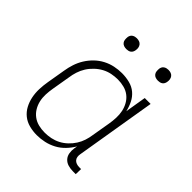

<svg xmlns="http://www.w3.org/2000/svg" viewBox="-194 -844 988 988"><g transform="rotate(45 300.0 -350.5)"><path d="M227 8Q199 8 172 1Q145 -6 124.5 -22.5Q104 -39 91.5 -62.5Q79 -86 73.5 -113Q68 -140 69 -168.5Q70 -197 75 -226L92 -326Q96 -352 104.5 -378Q113 -404 127.5 -427.5Q142 -451 162.5 -471Q183 -491 208 -504Q233 -517 259.5 -522.5Q286 -528 312 -528Q341 -528 368.5 -521Q396 -514 416 -497Q436 -480 448 -456Q460 -432 466 -405L485 -520H528L455 -81Q453 -71 454.5 -61Q456 -51 462 -44Q468 -37 477.5 -33.5Q487 -30 498 -30H512L511 8H491Q472 8 455 3Q438 -2 426.5 -14.5Q415 -27 412 -45Q409 -63 412 -81L415 -98Q401 -74 380.5 -52.5Q360 -31 334.5 -17.5Q309 -4 281.5 2Q254 8 227 8ZM247 -30Q269 -30 291 -34.5Q313 -39 333.5 -49.5Q354 -60 371.5 -76.5Q389 -93 401.5 -112.5Q414 -132 421 -153.5Q428 -175 431 -197L448 -297Q452 -320 453 -344Q454 -368 449.5 -390Q445 -412 434 -431.5Q423 -451 406 -464.5Q389 -478 366.5 -484Q344 -490 320 -490Q298 -490 275.5 -485.5Q253 -481 232.5 -470Q212 -459 194 -442Q176 -425 163.5 -405Q151 -385 144 -363Q137 -341 134 -319L117 -219Q113 -196 112 -172.5Q111 -149 116 -127Q121 -105 132.5 -86Q144 -67 161.5 -54Q179 -41 201 -35.5Q223 -30 247 -30ZM470 -631Q460 -631 451.5 -634Q443 -637 437.5 -644Q432 -651 431 -660.5Q430 -670 431 -680Q432 -686 435 -692Q438 -698 444 -702Q450 -706 456.5 -707.5Q463 -709 469 -709Q479 -709 487.5 -706Q496 -703 501.5 -696Q507 -689 508.5 -679.5Q510 -670 508 -660Q507 -654 504 -648Q501 -642 495.5 -638Q490 -634 483 -632.5Q476 -631 470 -631ZM240 -631Q230 -631 221.5 -634Q213 -637 207.5 -644Q202 -651 201 -660.5Q200 -670 201 -680Q202 -686 205 -692Q208 -698 214 -702Q220 -706 226.5 -707.5Q233 -709 239 -709Q249 -709 257.5 -706Q266 -703 271.5 -696Q277 -689 278.5 -679.5Q280 -670 278 -660Q277 -654 274 -648Q271 -642 265.5 -638Q260 -634 253 -632.5Q246 -631 240 -631Z"/></g></svg>

Font: Iosevka Etoile Extralight
Style: Italic
Weight: 200
Italic angle: -9°
Designer: Belleve Invis
Foundry: Belleve Invis
Version: Version 22.1.2; ttfautohint (v1.8.4)